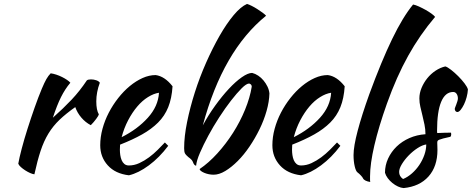

<svg xmlns="http://www.w3.org/2000/svg" viewBox="-20 -853 2401 977"><path d="M73 -20Q78 -49 90.5 -96.5Q103 -144 120 -197.5Q137 -251 156 -305Q175 -359 193 -402Q206 -433 216 -450.5Q226 -468 238 -480Q252 -478 267 -473Q282 -468 296 -461Q310 -454 321 -446.5Q332 -439 338 -432Q311 -400 290.5 -359Q270 -318 249 -254Q303 -302 344.5 -346Q386 -390 422 -444Q428 -449 443 -449Q457 -449 470 -444.5Q483 -440 488 -432Q470 -384 470 -337Q470 -293 483 -271Q482 -265 469.5 -248Q457 -231 442 -216Q415 -230 394 -254.5Q373 -279 363 -308Q316 -275 283 -243.5Q250 -212 226.5 -173.5Q203 -135 186.5 -85Q170 -35 155 34Q146 33 133.5 27.5Q121 22 108.5 14Q96 6 86 -3Q76 -12 73 -20Z M858 -414Q854 -352 836 -307.5Q818 -263 784.5 -229.5Q751 -196 703 -169Q655 -142 591 -117Q591 -111 590.5 -104.5Q590 -98 590 -91Q590 -78 592 -64Q594 -50 599 -38Q604 -26 613 -18.5Q622 -11 636 -11Q663 -11 689 -23Q715 -35 738.5 -52.5Q762 -70 782.5 -90.5Q803 -111 819 -128Q829 -119 836 -111Q791 -51 737.5 -11.5Q684 28 636 39Q567 31 528.5 -11.5Q490 -54 490 -114Q490 -155 501.5 -197.5Q513 -240 533.5 -279.5Q554 -319 581.5 -354Q609 -389 640.5 -415Q672 -441 705.5 -456Q739 -471 772 -471Q818 -465 858 -414ZM789 -381Q762 -377 733 -359Q704 -341 678.5 -311Q653 -281 632 -241Q611 -201 599 -155Q679 -195 732 -253.5Q785 -312 789 -381Z M996 7Q1042 -24 1086 -72.5Q1130 -121 1166 -177.5Q1202 -234 1227 -295Q1252 -356 1261 -412Q1261 -424 1248 -428Q1234 -428 1209.5 -403.5Q1185 -379 1155.5 -341Q1126 -303 1095.5 -256Q1065 -209 1040 -162.5Q1015 -116 997.5 -75.5Q980 -35 978 -10Q968 -10 961 -30Q959 -35 954 -40.5Q949 -46 938 -54Q933 -58 928 -63.5Q923 -69 921 -73Q917 -81 917 -99Q917 -158 932 -232Q947 -306 971.5 -383Q996 -460 1029 -534.5Q1062 -609 1097.5 -671Q1133 -733 1169 -776Q1205 -819 1237 -833Q1247 -830 1261 -823Q1275 -816 1289 -807Q1303 -798 1315.5 -789Q1328 -780 1334 -773Q1224 -684 1143.5 -544.5Q1063 -405 1012 -215Q1040 -267 1075 -315.5Q1110 -364 1144.5 -401Q1179 -438 1210.5 -460Q1242 -482 1263 -482Q1279 -478 1294 -468Q1309 -458 1321 -443.5Q1333 -429 1341 -412.5Q1349 -396 1351 -378Q1350 -336 1336.5 -288.5Q1323 -241 1300.5 -195Q1278 -149 1249.5 -107Q1221 -65 1189.5 -33.5Q1158 -2 1126.5 17Q1095 36 1067 36Q1055 36 1042.5 33.5Q1030 31 1019.5 26.5Q1009 22 1002.5 17Q996 12 996 7Z M1734 -414Q1730 -352 1712 -307.5Q1694 -263 1660.5 -229.5Q1627 -196 1579 -169Q1531 -142 1467 -117Q1467 -111 1466.5 -104.5Q1466 -98 1466 -91Q1466 -78 1468 -64Q1470 -50 1475 -38Q1480 -26 1489 -18.5Q1498 -11 1512 -11Q1539 -11 1565 -23Q1591 -35 1614.5 -52.5Q1638 -70 1658.5 -90.5Q1679 -111 1695 -128Q1705 -119 1712 -111Q1667 -51 1613.5 -11.5Q1560 28 1512 39Q1443 31 1404.5 -11.5Q1366 -54 1366 -114Q1366 -155 1377.5 -197.5Q1389 -240 1409.5 -279.5Q1430 -319 1457.5 -354Q1485 -389 1516.5 -415Q1548 -441 1581.5 -456Q1615 -471 1648 -471Q1694 -465 1734 -414ZM1665 -381Q1638 -377 1609 -359Q1580 -341 1554.5 -311Q1529 -281 1508 -241Q1487 -201 1475 -155Q1555 -195 1608 -253.5Q1661 -312 1665 -381Z M1779 -64Q1779 -108 1800 -187.5Q1821 -267 1859 -373Q1921 -542 1975.5 -654.5Q2030 -767 2082 -830Q2094 -828 2111.5 -820Q2129 -812 2146 -802.5Q2163 -793 2176.5 -783Q2190 -773 2194 -767Q2116 -675 2057 -569Q1998 -463 1949 -326Q1907 -208 1885 -113.5Q1863 -19 1863 44Q1863 61 1863 65Q1863 69 1864 73Q1850 71 1840 66Q1830 61 1827 54Q1825 49 1816 39.5Q1807 30 1800 25Q1791 19 1785 -6.5Q1779 -32 1779 -64Z M2361 -398Q2360 -379 2354.5 -358.5Q2349 -338 2341 -321.5Q2333 -305 2324 -294Q2315 -283 2307 -283Q2296 -284 2294 -298Q2294 -301 2296.5 -307.5Q2299 -314 2302 -322Q2305 -330 2307.5 -338Q2310 -346 2310 -352Q2310 -366 2303.5 -375.5Q2297 -385 2286 -385Q2246 -385 2225 -335Q2204 -285 2204 -188Q2204 -178 2205 -176Q2226 -177 2242.5 -177.5Q2259 -178 2275 -178Q2276 -176 2276 -170Q2276 -161 2272 -157Q2249 -152 2235.5 -148.5Q2222 -145 2215 -142Q2208 -139 2206.5 -135.5Q2205 -132 2205 -126Q2205 -118 2205.5 -110Q2206 -102 2206 -90Q2206 -6 2160.5 45Q2115 96 2034 104Q2020 103 2005 96Q1990 89 1976.5 78Q1963 67 1953 53.5Q1943 40 1939 26Q1939 -12 1955 -46.5Q1971 -81 1998.5 -107.5Q2026 -134 2063.5 -150.5Q2101 -167 2145 -170Q2145 -195 2140 -219Q2135 -243 2129.5 -265.5Q2124 -288 2119 -309.5Q2114 -331 2114 -352Q2114 -379 2125 -405.5Q2136 -432 2154 -454.5Q2172 -477 2196 -493Q2220 -509 2246 -515Q2257 -512 2275.5 -497.5Q2294 -483 2312 -465Q2330 -447 2344 -428.5Q2358 -410 2361 -398ZM2031 58Q2055 48 2076.5 29Q2098 10 2114 -14Q2130 -38 2139.5 -65Q2149 -92 2149 -118Q2129 -115 2105 -99.5Q2081 -84 2060 -62.5Q2039 -41 2025 -18Q2011 5 2011 22Q2011 44 2031 58Z"/></svg>

Font: Kaushan Script
Style: Regular
Weight: 400
Designer: Pablo Impallari
Foundry: Pablo Impallari
Version: Version 1.002